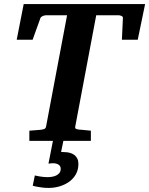

<svg xmlns="http://www.w3.org/2000/svg" viewBox="-20 -691 732 942"><path d="M364.7 112.8Q364.7 142.1 352.1 164.3Q339.4 186.5 318.6 201.2Q297.9 215.8 272 223.4Q246.1 231 219.7 231Q204.1 231 189.9 229.5Q175.8 228 164.6 225.6Q151.9 223.6 140.6 220.2L150.9 169.9Q161.6 172.4 172.4 174.3Q181.6 175.8 192.4 177Q203.1 178.2 212.9 178.2Q222.7 178.2 233.9 176.5Q245.1 174.8 254.9 170.4Q264.6 166 271.2 158Q277.8 149.9 277.8 137.2Q277.8 123 266.8 116.5Q255.9 109.9 240.7 109.9Q238.3 109.9 234.4 110.1Q230.5 110.4 226.6 110.8L217.8 111.8L239.7 0H124V-49.8Q133.8 -50.8 143.3 -51.3Q152.8 -51.8 161.1 -52.7Q170.4 -53.7 179.2 -54.2Q189.5 -55.2 197 -58.1Q204.6 -61 206.1 -70.8L309.1 -616.2H206.1Q202.6 -616.2 198.2 -615.2Q193.8 -614.3 189.7 -612.3Q185.5 -610.4 182.4 -607.9Q179.2 -605.5 178.2 -602.1L140.1 -496.1H62L96.2 -670.9H691.9L655.8 -496.1H578.1L583 -603Q583.5 -609.4 575.9 -612.8Q568.4 -616.2 561 -616.2H452.1L349.1 -69.8Q347.7 -61 353.3 -58.6Q358.9 -56.2 368.2 -55.2Q377 -54.7 386.7 -53.7Q395 -52.7 405.3 -51.8L425.8 -49.8V0H291L279.8 54.2Q281.2 54.7 283.2 54.7Q285.6 55.2 293.9 55.2Q309.1 55.2 322 58.6Q335 62 344.5 69.1Q354 76.2 359.4 87.2Q364.7 98.1 364.7 112.8Z"/></svg>

Font: Charis SIL Afr
Style: Bold Italic
Weight: 700
Italic angle: -11°
Foundry: SIL International
Version: Version 5.000